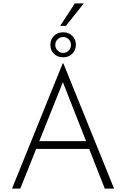

<svg xmlns="http://www.w3.org/2000/svg" viewBox="-20 -1116 746 1136"><path d="M51 0 351 -741H355L655 0H600L339 -663L373 -682L100 0ZM196 -281H511L525 -235H184ZM278 -851Q278 -883 299.5 -904Q321 -925 354 -925Q386 -925 407.5 -904Q429 -883 429 -851Q429 -819 407.5 -798Q386 -777 354 -777Q321 -777 299.5 -797.5Q278 -818 278 -851ZM307 -850Q307 -831 321 -817Q335 -803 354 -803Q373 -803 386.5 -817Q400 -831 400 -850Q400 -870 386.5 -883.5Q373 -897 354 -897Q335 -897 321 -883.5Q307 -870 307 -850ZM476 -1096 370 -963H336L423 -1096Z"/></svg>

Font: Josefin Sans Thin Light
Style: Regular
Weight: 300
Version: Version 2.000